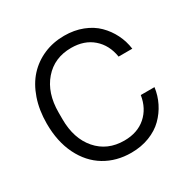

<svg xmlns="http://www.w3.org/2000/svg" viewBox="-158 -837 983 995"><g transform="rotate(-30 334.0 -340.0)"><path d="M351.1 9.8Q262.7 9.8 193.8 -31.5Q125 -72.8 85.4 -152.6Q45.9 -232.4 45.9 -339.8Q45.9 -420.4 68.8 -486.8Q91.8 -553.2 132.3 -597.4Q172.9 -641.6 229 -665.8Q285.2 -689.9 351.1 -689.9Q410.6 -689.9 460.2 -670.7Q509.8 -651.4 543 -618.4Q576.2 -585.4 596.9 -543.9Q617.7 -502.4 624 -455.1H542Q530.3 -529.3 480 -573.2Q429.7 -617.2 351.1 -617.2Q250 -617.2 189 -546.6Q127.9 -476.1 127.9 -359.9V-319.8Q127.9 -203.6 189 -133.3Q250 -63 351.1 -63Q429.7 -63 480 -106.9Q530.3 -150.9 542 -225.1H624Q617.7 -177.7 596.9 -136.2Q576.2 -94.7 543 -61.8Q509.8 -28.8 460.2 -9.5Q410.6 9.8 351.1 9.8Z"/></g></svg>

Font: TASA Orbiter Deck
Style: Regular
Weight: 400
Designer: Weizhong Zhang
Version: Version 1.000;Glyphs 3.1.2 (3151)